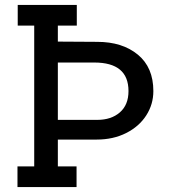

<svg xmlns="http://www.w3.org/2000/svg" viewBox="-20 -760 686 780"><path d="M603 -390Q603 -336 574 -291Q545 -246 492.5 -219.5Q440 -193 373 -193H215V-84H291V0H51V-84H119V-656H52V-740H292V-656H215V-591L375 -590Q477 -590 540 -538Q603 -486 603 -390ZM502 -390Q502 -506 363 -506H215V-273H375Q432 -273 467 -303.5Q502 -334 502 -390Z"/></svg>

Font: Arvo
Style: Regular
Weight: 400
Designer: Anton Koovit (Cyrillic Expansion: Cyreal)
Foundry: Anton Koovit, Yassin Baggar
Version: Version 3.000